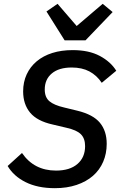

<svg xmlns="http://www.w3.org/2000/svg" viewBox="-20 -972 640 1004"><path d="M267 12Q177 12 114 -19.5Q51 -51 20 -104L95 -172Q158 -80 273 -80Q345 -80 385 -114.5Q425 -149 425 -208Q425 -248 403 -270Q381 -292 327 -304L255 -321Q174 -339 137.5 -383Q101 -427 101 -494Q101 -543 119.5 -583Q138 -623 172 -651.5Q206 -680 253.5 -695Q301 -710 360 -710Q445 -710 502 -679.5Q559 -649 588 -602L512 -539Q486 -578 447.5 -598.5Q409 -619 355 -619Q288 -619 251 -588Q214 -557 214 -504Q214 -463 238.5 -442.5Q263 -422 315 -410L385 -393Q467 -373 502.5 -330Q538 -287 538 -220Q538 -169 519.5 -126Q501 -83 466 -52.5Q431 -22 380.5 -5Q330 12 267 12ZM318 -761 223 -912 281 -952 381 -836 517 -952 569 -909 427 -761Z"/></svg>

Font: IBM Plex Mono Medium
Style: Italic
Weight: 500
Italic angle: -9°
Monospace: yes
Designer: Mike Abbink, Paul van der Laan, Pieter van Rosmalen
Foundry: Bold Monday
Version: Version 2.3